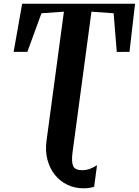

<svg xmlns="http://www.w3.org/2000/svg" viewBox="-20 -763 748 1035"><path d="M429.5 252Q382.5 252 342.8 232.8Q303 213.5 275.5 179Q248 144.5 235.8 98.2Q223.5 52 230.5 -2L324.5 -700L203.5 -691.5L127.5 -483.5H53.5L99.5 -743H708L678 -483.5L609.5 -483L592.5 -691.5L473 -700L370.5 62.5Q364.5 111.5 375 133Q385.5 154.5 423 154.5Q443 154.5 462.8 147.8Q482.5 141 503 127.5L487.5 243.5Q479 247 463.5 249.5Q448 252 429.5 252Z"/></svg>

Font: Merriweather 72pt
Style: Bold Italic
Weight: 700
Italic angle: -7.8°
Version: Version 2.101